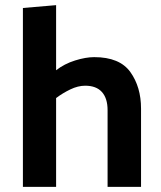

<svg xmlns="http://www.w3.org/2000/svg" viewBox="-20 -726 625 746"><path d="M198 -453Q230 -478 271.5 -491Q313 -504 346 -504Q445 -504 486.5 -446Q528 -388 528 -304V0H398V-298Q398 -344 376 -368.5Q354 -393 311 -393Q283 -393 253 -378.5Q223 -364 198 -345V0H69V-695L198 -706Z"/></svg>

Font: Palanquin Dark
Style: Regular
Weight: 400
Designer: Pria Ravichandran
Version: Version 1.001